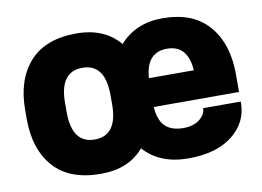

<svg xmlns="http://www.w3.org/2000/svg" viewBox="-65 -640 1023 749"><g transform="rotate(-10 447.0 -265.0)"><path d="M864 -208H526Q530 -154 555 -130.5Q580 -107 626 -107Q666 -107 690.5 -126Q715 -145 715 -170H864V-166Q864 -88 800.5 -37.5Q737 13 625 13Q512 13 449 -58Q390 13 278 13Q155 13 92.5 -57Q30 -127 30 -247V-283Q30 -403 92.5 -473Q155 -543 278 -543Q389 -543 449 -471Q513 -543 619 -543Q740 -543 802 -471Q864 -399 864 -279ZM188 -247Q188 -123 278 -123Q368 -123 368 -247V-283Q368 -407 278 -407Q188 -407 188 -283ZM527 -322H705Q698 -423 616 -423Q534 -423 527 -322Z"/></g></svg>

Font: Cooper Hewitt
Style: Bold
Weight: 711
Designer: Village Type and Design LLC
Foundry: Cooper Hewitt Smithsonian Design Museum
Version: 1.000